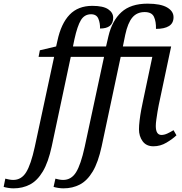

<svg xmlns="http://www.w3.org/2000/svg" viewBox="-153 -790 998 1050"><path d="M-79 240Q-93 240 -108.5 237.5Q-124 235 -133 232L-124 187Q-116 189 -104 191.5Q-92 194 -81 194Q-36 194 -10 152Q16 110 37 14L143 -479H58L65 -515L154 -536L161 -567Q181 -661 227.5 -709.5Q274 -758 352 -758Q411 -758 438.5 -739.5Q466 -721 466 -693Q466 -634 394 -634Q395 -663 385 -687.5Q375 -712 345 -712Q309 -712 289.5 -680Q270 -648 254 -575L246 -536H427L440 -592Q460 -677 511 -723.5Q562 -770 654 -770Q725 -770 760.5 -749.5Q796 -729 796 -696Q796 -663 771 -647.5Q746 -632 700 -632Q701 -672 689 -698Q677 -724 638 -724Q596 -724 571 -694.5Q546 -665 532 -600L519 -536H783L715 -215Q712 -201 708.5 -179.5Q705 -158 702 -136.5Q699 -115 699 -101Q699 -52 730 -52Q745 -52 761.5 -59.5Q778 -67 796 -78L812 -50Q791 -30 757.5 -10Q724 10 686 10Q647 10 627 -17.5Q607 -45 607 -83Q607 -103 610.5 -132Q614 -161 619.5 -190.5Q625 -220 630 -242L680 -479H507L403 10Q384 98 354 148Q324 198 284 219Q244 240 194 240Q180 240 164.5 237.5Q149 235 140 232L150 187Q157 189 169 191.5Q181 194 192 194Q237 194 263 152Q289 110 310 14L416 -479H234L130 10Q111 98 81 148Q51 198 11 219Q-29 240 -79 240Z"/></svg>

Font: Noto Serif SemiCondensed
Style: Italic
Weight: 400
Width: 4
Italic angle: -12°
Designer: Monotype Design Team
Foundry: Monotype Imaging Inc.
Version: Version 2.013